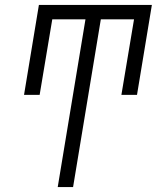

<svg xmlns="http://www.w3.org/2000/svg" viewBox="-20 -755 640 775"><path d="M213 0 325 -677H191L140 -372H77L137 -735H593L533 -372H470L521 -677H387L275 0Z"/></svg>

Font: Iosevka Light Extended Oblique
Style: Regular
Weight: 300
Width: 7
Italic angle: -9°
Monospace: yes
Designer: Belleve Invis
Foundry: Belleve Invis
Version: Version 32.5.0; ttfautohint (v1.8.4)